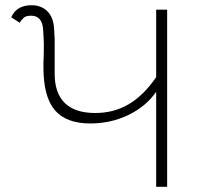

<svg xmlns="http://www.w3.org/2000/svg" viewBox="-20 -721 764 734"><path d="M325 -249Q233 -249 189.5 -300Q146 -351 146 -465Q146 -490 147 -504Q147 -516 147.5 -533Q148 -550 147 -571L145 -606Q142 -661 99 -661Q79 -661 70.5 -653Q62 -645 55 -634L23 -655Q43 -701 101 -701Q138 -701 161.5 -677.5Q185 -654 187 -608L189 -573V-542V-439Q189 -365 228 -327Q267 -289 344 -289Q415 -289 472 -322.5Q529 -356 577 -426V-684H619V-7H577V-370Q538 -314 471 -281.5Q404 -249 325 -249Z"/></svg>

Font: Bellota Light
Style: Regular
Weight: 300
Designer: Kemie Guaida
Foundry: Kemie Guaida
Version: Version 4.001